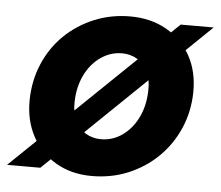

<svg xmlns="http://www.w3.org/2000/svg" viewBox="-64 -556 707 615"><g transform="rotate(5 289.5 -248.0)"><path d="M-21 0 494 -496H600L86 0ZM252 12Q186 12 136 -17.5Q86 -47 59 -98Q32 -149 33 -214Q34 -276 57 -330Q80 -384 120.5 -423.5Q161 -463 215 -485.5Q269 -508 331 -508Q397 -508 447.5 -479.5Q498 -451 526 -400.5Q554 -350 553 -283Q552 -221 528.5 -167Q505 -113 464 -73Q423 -33 369 -10.5Q315 12 252 12ZM271 -108Q309 -108 340 -130Q371 -152 389.5 -190Q408 -228 409 -277Q410 -313 398 -337.5Q386 -362 364 -375Q342 -388 315 -388Q278 -388 246.5 -366Q215 -344 196.5 -306Q178 -268 177 -219Q176 -184 188.5 -159Q201 -134 222.5 -121Q244 -108 271 -108Z"/></g></svg>

Font: DM Sans 28pt ExtraBold
Style: Italic
Weight: 800
Italic angle: -10°
Version: Version 4.004;gftools[0.9.30]